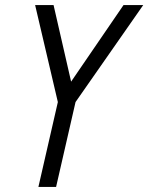

<svg xmlns="http://www.w3.org/2000/svg" viewBox="-20 -740 587 760"><path d="M132 0 209 -336 119 -720H192L269 -384H239L469 -720H547L279 -336L202 0Z"/></svg>

Font: Instrument Sans Condensed
Style: Italic
Weight: 400
Width: 3
Italic angle: -13°
Designer: Rodrigo Fuenzalida
Foundry: fragTYPE
Version: Version 1.000;gftools[0.9.28]